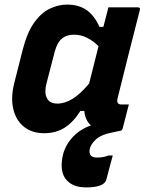

<svg xmlns="http://www.w3.org/2000/svg" viewBox="-20 -570 640 836"><path d="M272 -550Q324 -550 358 -525.5Q392 -501 413 -453H430Q435 -471 440 -491Q445 -511 452 -538H580Q592 -538 589 -527Q564 -430 538.5 -328.5Q513 -227 492 -142Q485 -115 509 -115H541L514 -10Q511 0 501 0Q497 1 491 2Q485 3 477 5Q421 15 397 37.5Q373 60 370 83Q366 116 402 116Q431 116 452 107H471Q467 121 461.5 142Q456 163 443 212Q434 246 355 246Q297 246 268.5 212.5Q240 179 252 114Q260 69 292.5 31.5Q325 -6 376 -24Q351 -46 347 -87H330Q301 -40 263 -15Q225 10 172 10Q120 10 85 -17.5Q50 -45 38 -94.5Q26 -144 42 -208L79 -354Q98 -428 128 -470.5Q158 -513 195.5 -531.5Q233 -550 272 -550ZM192 -132Q204 -119 229 -119Q263 -119 296.5 -140Q330 -161 368 -206Q378 -247 388.5 -287.5Q399 -328 409 -369Q386 -392 359 -405.5Q332 -419 302 -419Q270 -419 249.5 -402Q229 -385 218 -344L183 -209Q169 -155 192 -132Z"/></svg>

Font: Recursive Sn Lnr St
Style: Bold Italic
Weight: 700
Italic angle: -15°
Version: Version 1.079;hotconv 1.0.112;makeotfexe 2.5.65598; ttfautoh